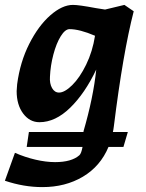

<svg xmlns="http://www.w3.org/2000/svg" viewBox="-42 -529 598 784"><path d="M183 133Q250 133 282 105Q290 98 295 71H67L76 10H299V7Q339 -130 351 -245Q305 -148 244.5 -89Q184 -30 119 -30Q79 -30 52.5 -65.5Q26 -101 26 -157Q26 -165 28 -185Q40 -276 77.5 -350Q115 -424 163.5 -466.5Q212 -509 256 -509Q280 -509 349 -496L387 -490L466 -509L504 -483Q460 -312 423 -14Q421 2 419 10H480L462 71H401Q368 150 296.5 192.5Q225 235 131 235Q55 235 -22 209L19 95Q60 113 103 123Q146 133 183 133ZM199 -151Q222 -151 253 -181.5Q284 -212 310 -265.5Q336 -319 346 -383Q283 -410 242 -410Q224 -410 206 -381Q188 -352 176 -306.5Q164 -261 162 -216Q160 -188 170.5 -169.5Q181 -151 199 -151Z"/></svg>

Font: Andada Pro ExtraBold
Style: Italic
Weight: 800
Italic angle: -6.99998°
Designer: Carolina Giovagnoli
Foundry: Huerta Tipografica
Version: Version 3.005; ttfautohint (v1.8.4)